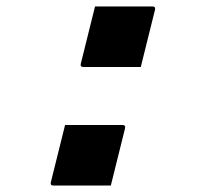

<svg xmlns="http://www.w3.org/2000/svg" viewBox="-20 -567 640 596"><path d="M417 -359H239Q228 -359 231 -370L275 -547H453Q464 -547 461 -536ZM324 9H146Q135 9 138 -2L182 -179H360Q371 -179 368 -168Z"/></svg>

Font: Recursive Mn Lnr St
Style: Bold Italic
Weight: 700
Italic angle: -15°
Monospace: yes
Version: Version 1.079;hotconv 1.0.112;makeotfexe 2.5.65598; ttfautoh